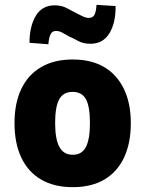

<svg xmlns="http://www.w3.org/2000/svg" viewBox="-20 -763 600 794"><path d="M281 11Q204 11 150 -20.5Q96 -52 68 -111.5Q40 -171 40 -254Q40 -336 68 -395Q96 -454 150 -485.5Q204 -517 280 -517Q358 -517 411 -485.5Q464 -454 492.5 -395Q521 -336 521 -254Q521 -171 493 -111.5Q465 -52 411.5 -20.5Q358 11 281 11ZM281 -123Q319 -123 335.5 -155.5Q352 -188 352 -254Q352 -322 335.5 -352.5Q319 -383 280 -383Q242 -383 225 -352.5Q208 -322 208 -254Q208 -188 225.5 -155.5Q243 -123 281 -123ZM180 -580 102 -586Q102 -654 128 -697.5Q154 -741 206 -741Q235 -741 257 -729Q279 -717 293 -710Q304 -705 319 -697Q334 -689 348 -689Q365 -689 371.5 -703.5Q378 -718 379 -743L458 -738Q459 -669 432.5 -625.5Q406 -582 354 -582Q324 -582 302.5 -594Q281 -606 266 -612Q255 -618 240.5 -626.5Q226 -635 212 -635Q195 -635 188.5 -620Q182 -605 180 -580Z"/></svg>

Font: Nunito Sans 7pt Condensed Black
Style: Regular
Weight: 900
Width: 3
Designer: Vernon Adams
Foundry: Vernon Adams
Version: Version 3.101;gftools[0.9.27]